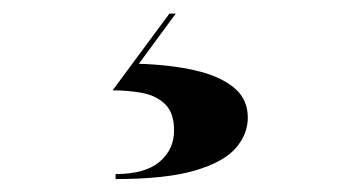

<svg xmlns="http://www.w3.org/2000/svg" viewBox="-20 -22 540 289"><path d="M154 247.5V240Q198.5 240 220.2 221.5Q242 203 242 174.5Q242 148.5 229.2 135.5Q216.5 122.5 195.5 118.2Q174.5 114 149.5 114L235 -1.5H244.5L189 74Q237 75.5 274 84Q311 92.5 332 109.8Q353 127 353 155Q353 180 334.8 201Q316.5 222 273 234.8Q229.5 247.5 154 247.5Z"/></svg>

Font: Bodoni Moda 28pt
Style: Bold
Weight: 700
Designer: Owen Earl
Foundry: indestructible type
Version: Version 2.005